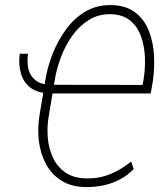

<svg xmlns="http://www.w3.org/2000/svg" viewBox="-20 -741 671 770"><path d="M59.1 -525.4H92.3Q87.4 -489.7 94.5 -462.6Q101.6 -435.5 122.6 -418.9Q143.6 -402.3 181.2 -400.4L176.3 -366.7Q129.4 -368.2 101.6 -389.9Q73.7 -411.6 63.7 -447Q53.7 -482.4 59.1 -525.4ZM327.6 9.3Q267.6 9.3 227.3 -15.9Q187 -41 164.6 -82.8Q142.1 -124.5 136 -174.8Q129.9 -225.1 138.2 -277.3L162.6 -423.3Q170.4 -472.7 190.9 -524.7Q211.4 -576.7 243.7 -621.6Q275.9 -666.5 321 -693.8Q366.2 -721.2 424.8 -720.7Q485.8 -719.7 522.9 -690.7Q560.1 -661.6 577.6 -615.7Q595.2 -569.8 597.7 -517.3Q600.1 -464.8 593.3 -417.5L584.5 -366.2H175.8L181.6 -400.9L551.8 -400.4L556.2 -424.8Q562.5 -462.9 561.3 -507.6Q560.1 -552.2 546.4 -592.5Q532.7 -632.8 502.9 -658Q473.1 -683.1 423.3 -684.1Q373.5 -684.6 335 -660.2Q296.4 -635.7 268.8 -596.2Q241.2 -556.6 224.1 -511Q207 -465.3 200.2 -423.3L175.8 -277.3Q168 -232.9 171.6 -189Q175.3 -145 192.6 -108.2Q210 -71.3 243.2 -48.6Q276.4 -25.9 328.6 -25.4Q378.9 -24.9 423.1 -43.2Q467.3 -61.5 505.9 -93.3L516.1 -63Q490.7 -37.1 460.4 -21.2Q430.2 -5.4 396.7 2Q363.3 9.3 327.6 9.3Z"/></svg>

Font: Roboto Condensed ExtraLight
Style: Italic
Weight: 250
Italic angle: -12°
Designer: Christian Robertson
Foundry: Google
Version: Version 3.008; 2023